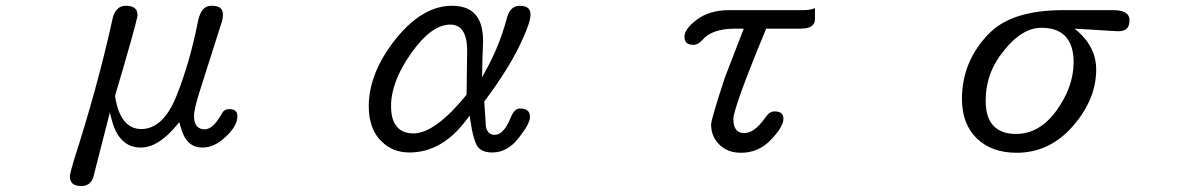

<svg xmlns="http://www.w3.org/2000/svg" viewBox="-20 -500 4040 648"><path d="M229 42Q215.8 86.9 215.8 94.7Q215.8 110.4 224.1 118.7Q233.4 127.9 254.9 127.9Q272.9 127.9 283.7 117.2Q293.9 106.9 297.9 86.4L350.6 -119.6L357.4 -94.7Q369.1 -49.8 392.6 -26.9Q417 -2 455.1 -2Q514.2 -2 576.7 -77.6L585.4 -87.9L588.9 -74.7Q597.7 -38.6 616 -20.3Q634.3 -2 663.1 -2Q704.1 -2 741.2 -38.1Q745.6 -42 747.6 -43.9Q781.2 -77.6 781.2 -107.4Q781.2 -119.1 775.4 -125Q768.6 -131.8 752.9 -131.8Q736.8 -131.8 729.5 -117.7Q715.3 -92.8 702.1 -79.1Q686.5 -63.5 670.9 -63.5Q655.3 -63.5 646 -72.8Q634.8 -84 634.8 -108.4Q634.8 -131.8 654.8 -194.3L726.1 -418.5Q732.4 -435.1 732.4 -449.7Q732.4 -468.8 719.7 -475.6Q710.4 -480.5 693.4 -480.5Q677.2 -480.5 666.5 -469.7Q654.3 -457 648.4 -429.2Q621.6 -293 577.6 -181.2Q532.2 -64.5 457 -64.5Q426.3 -64.5 405.3 -85.4Q377.9 -112.8 368.2 -176.3Q436 -405.8 443.4 -443.4L444.3 -448.2Q444.3 -463.4 436.5 -470.7Q427.2 -480.5 404.3 -480.5Q386.7 -480.5 376 -469.2Q363.3 -457 358.4 -430.2Q308.6 -204.1 229 42Z M1299.8 -141.6Q1299.8 -224.6 1367.7 -320.3Q1436 -417 1500 -417Q1522 -417 1535.6 -403.3Q1556.6 -382.3 1556.6 -329.1L1554.7 -180.2Q1501.5 -115.2 1457.5 -83Q1412.6 -49.8 1375 -49.8Q1341.8 -49.8 1322.8 -68.8Q1299.8 -91.8 1299.8 -141.6ZM1362.3 14.6Q1472.2 14.6 1555.2 -96.7L1564.9 -109.9L1567.4 -93.8Q1572.3 -59.1 1579.1 -36.6Q1585.4 -14.2 1592.3 -4.9Q1606.9 14.6 1641.6 14.6Q1691.9 14.6 1730 -33.7Q1768.6 -82.5 1768.6 -104.5Q1768.6 -118.7 1761.7 -125.5Q1753.4 -133.8 1734.4 -133.8Q1715.8 -133.8 1703.6 -103Q1680.2 -44.9 1649.4 -44.9Q1626.5 -44.9 1620.1 -71.8L1614.3 -157.2Q1693.4 -263.2 1732.9 -344.7Q1770.5 -422.4 1770.5 -450.2Q1770.5 -464.4 1763.2 -471.7Q1754.4 -480.5 1733.4 -480.5Q1717.3 -480.5 1706.1 -469.2Q1695.3 -458.5 1689.5 -434.6Q1665.5 -345.2 1620.1 -263.2L1606.9 -238.8L1608.4 -307.1L1610.4 -361.3Q1610.4 -425.3 1581.1 -454.6Q1555.2 -480.5 1504.9 -480.5Q1405.8 -480.5 1314.9 -367.7Q1224.6 -253.4 1224.6 -141.6Q1224.6 -69.8 1261.7 -28.8Q1265.6 -24.9 1268.6 -22Q1305.2 14.6 1362.3 14.6Z M2481.4 15.6Q2540 15.6 2582 -28.3Q2603 -50.3 2613.5 -68.1Q2624 -85.9 2624 -98.4Q2624 -110.8 2618.2 -116.7Q2610.8 -124 2593.8 -124Q2576.2 -124 2562.5 -102.5Q2552.2 -87.9 2540 -75.2Q2515.1 -50.8 2491.2 -50.8Q2476.1 -50.8 2466.8 -60.1Q2455.1 -71.8 2455.1 -97.7Q2455.1 -136.2 2565.9 -403.3H2681.6Q2711.4 -403.3 2722.7 -415Q2730.5 -422.4 2730.5 -436.5V-472.7Q2715.3 -465.8 2692.4 -465.8H2440.4Q2374.5 -465.8 2331.1 -433.1Q2290 -401.9 2290 -376Q2290 -362.8 2297.1 -355.7Q2304.2 -348.6 2321.3 -348.6Q2335.9 -348.6 2351.1 -365.7Q2381.8 -402.3 2458 -403.3H2480.5H2490.2L2426.3 -237.8Q2381.3 -101.1 2379.9 -80.1Q2379.9 -39.1 2408.2 -11.7Q2422.4 2 2440.2 8.8Q2458 15.6 2481.4 15.6Z M3409.2 -47.9Q3360.8 -47.9 3334.5 -73.7Q3306.6 -102.1 3306.6 -159.2Q3306.6 -255.4 3368.7 -329.6Q3429.2 -406.2 3495.1 -406.2Q3546.9 -406.2 3574.2 -378.9Q3603.5 -349.6 3603.5 -290Q3603.5 -208 3546.4 -127.9Q3488.8 -47.9 3409.2 -47.9ZM3411.1 15.6Q3522.5 15.6 3601.1 -74.5Q3679.7 -164.6 3679.7 -265.6Q3679.7 -336.9 3621.6 -390.6L3606.9 -403.3L3752.9 -394.5Q3773.4 -394.5 3783.2 -403.8Q3792 -413.1 3792 -431.6Q3792 -444.8 3784.2 -452.6Q3771 -465.8 3736.3 -465.8H3565.4Q3399.4 -464.8 3324.2 -392.6L3319.8 -388.7Q3226.6 -294.9 3226.6 -166Q3226.6 -81.1 3276.9 -32.7Q3327.1 15.6 3411.1 15.6Z"/></svg>

Font: YuPearl-Light
Style: Light
Weight: 300
Designer: Max Yao
Foundry: Max-Everyday
Version: Version 1.011; ttfautohint (v1.8.3)